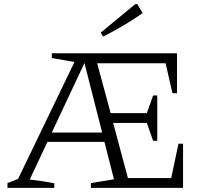

<svg xmlns="http://www.w3.org/2000/svg" viewBox="-20 -903 986 923"><path d="M716 -226 686 -312H524L595 -47H803L838 -212H860V0H417V-23L528 -41L482 -221H208L123 -40Q184 -33 241 -22V0H16V-23L67 -43L338 -605L229 -624V-647H831V-455H809L776 -599H447L512 -359H686L716 -444H736V-226ZM229 -266H471L386 -600ZM476 -727 464 -746 630 -883H640L666 -840Q620 -808 572.5 -780Q525 -752 476 -727Z"/></svg>

Font: Piazzolla Light
Style: Regular
Weight: 300
Designer: Juan Pablo del Peral
Foundry: Huerta Tipografica
Version: Version 1.330